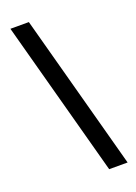

<svg xmlns="http://www.w3.org/2000/svg" viewBox="-139 -772 587 831"><g transform="rotate(-20 154.5 -356.5)"><path d="M214.4 2.4 20.5 -714.8H105.5L299.3 2.4Z"/></g></svg>

Font: Pontano Sans
Style: Regular
Weight: 400
Designer: Vernon Adams
Foundry: Vernon Adams
Version: Version 2.001